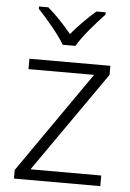

<svg xmlns="http://www.w3.org/2000/svg" viewBox="-54 -898 571 846"><g transform="rotate(5 231.5 -475.5)"><path d="M203 -699H259C283 -742 342 -809 379 -848V-858H338C302 -828 262 -786 230 -749C200 -786 161 -828 125 -858H84V-848C121 -809 178 -742 203 -699ZM422 -93V-140H109L420 -585V-625H62V-579H352L40 -131V-93Z"/></g></svg>

Font: Noto Sans Telugu UI Light
Style: Regular
Weight: 300
Designer: Jelle Bosma - Monotype Design Team
Foundry: Monotype Imaging Inc.
Version: Version 2.005